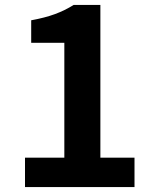

<svg xmlns="http://www.w3.org/2000/svg" viewBox="-20 -761 630 781"><path d="M81.7 0V-119.6H241.7V-587H106.9V-678.5Q163 -688.7 203.4 -703.6Q243.8 -718.5 279.3 -740.8H388.3V-119.6H527.1V0Z"/></svg>

Font: Noto Sans SC Thin
Style: Regular
Weight: 100
Designer: Ryoko NISHIZUKA 西塚涼子 (kana, bopomofo & ideographs); Paul D. Hunt (Latin, Greek & Cyrillic); Sandoll Communications 산돌커뮤니
Foundry: Adobe
Version: Version 2.004-H2;hotconv 1.0.118;makeotfexe 2.5.65603